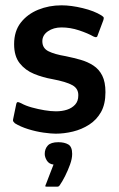

<svg xmlns="http://www.w3.org/2000/svg" viewBox="-20 -497 445 721"><path d="M41 -106Q43 -115 48.5 -113.5Q54 -112 60 -109Q76 -100 99.5 -93.5Q123 -87 147 -83Q171 -79 190 -79Q213 -79 231.5 -85Q250 -91 262 -104Q274 -117 274 -138Q275 -164 252 -177Q229 -190 176 -200Q141 -206 108 -219.5Q75 -233 54 -259.5Q33 -286 33 -331Q33 -380 58 -412Q83 -444 123.5 -460.5Q164 -477 211 -477Q247 -477 290.5 -466.5Q334 -456 361 -439Q369 -434 369.5 -430.5Q370 -427 368 -421L347 -365Q345 -353 331 -360Q310 -372 277 -383Q244 -394 211 -394Q181 -394 160 -379.5Q139 -365 139 -342Q139 -316 162 -304.5Q185 -293 227 -286Q256 -280 282.5 -272.5Q309 -265 330.5 -251Q352 -237 364 -213Q376 -189 376 -151Q376 -106 359.5 -76.5Q343 -47 315 -29Q287 -11 254 -3Q221 5 189 5Q172 5 143.5 1Q115 -3 86 -12Q57 -21 36 -34Q33 -37 30.5 -40Q28 -43 29 -48ZM251 81Q251 99 243 121Q235 143 224.5 164Q214 185 204 199Q201 204 195 204Q186 204 175.5 204Q165 204 156 204Q150 204 150 202Q150 200 154 191Q159 179 167 157Q175 135 181 121Q164 119 156 106Q148 93 148 81Q148 62 159.5 49.5Q171 37 199 37Q222 37 236.5 45.5Q251 54 251 81Z"/></svg>

Font: Glory Thin SemiBold
Style: Regular
Weight: 600
Version: Version 1.011